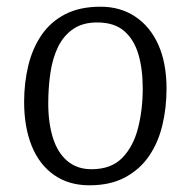

<svg xmlns="http://www.w3.org/2000/svg" viewBox="-20 -539 569 573"><path d="M247 14Q185 14 141 -17Q97 -48 74.5 -104Q52 -160 52 -235Q52 -292 64.5 -343.5Q77 -395 104 -434.5Q131 -474 174.5 -496.5Q218 -519 280 -519Q339 -519 383.5 -489.5Q428 -460 452.5 -405.5Q477 -351 477 -274Q477 -217 464.5 -165Q452 -113 424.5 -73Q397 -33 353 -9.5Q309 14 247 14ZM253 -34Q312 -34 345 -68Q378 -102 392 -157Q406 -212 406 -275Q406 -333 393 -377Q380 -421 350.5 -446.5Q321 -472 270 -472Q227 -472 198.5 -452.5Q170 -433 153.5 -399.5Q137 -366 130.5 -322Q124 -278 124 -230Q124 -172 138 -127.5Q152 -83 181 -58.5Q210 -34 253 -34Z"/></svg>

Font: Literata Light
Style: Italic
Weight: 300
Italic angle: -2°
Designer: Latin by Veronika Burian and Jose Scaglione. Greek by Irene Vlachou. Cyrillic by Vera Evstafieva
Foundry: TypeTogether
Version: Version 3.103;gftools[0.9.29]